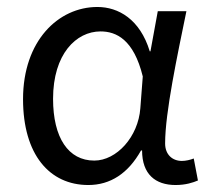

<svg xmlns="http://www.w3.org/2000/svg" viewBox="-20 -518 600 550"><path d="M233 12C296 12 347 -21 384 -87H387C387 -19 425 12 483 12C512 12 533 5 547 -1L535 -64C525 -60 512 -57 501 -57C474 -57 453 -75 453 -107C453 -196 488 -359 514 -486H432L411 -371H409C381 -463 319 -498 259 -498C147 -498 46 -401 46 -234C46 -75 122 12 233 12ZM250 -58C176 -58 132 -123 132 -235C132 -363 198 -428 268 -428C313 -428 363 -405 389 -299L382 -208C376 -126 314 -58 250 -58Z"/></svg>

Font: DAIFUKU Sans
Style: Regular
Weight: 400
Designer: Original font ‘Source Han Sans JP’ : Paul D. Hunt
Foundry: Daifuku
Version: Version 1.000